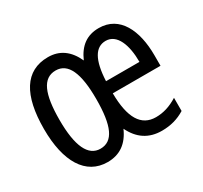

<svg xmlns="http://www.w3.org/2000/svg" viewBox="-120 -711 935 885"><g transform="rotate(-30 347.5 -268.5)"><path d="M493 -546C430 -546 387 -515 359 -451C330 -515 285 -547 223 -547C101 -547 42 -448 42 -269C42 -95 105 10 221 10C286 10 332 -23 360 -87C391 -23 440 10 510 10C556 10 596 -1 633 -24V-94C593 -69 556 -58 517 -58C439 -58 400 -122 399 -253H653V-309C653 -441 604 -546 493 -546ZM491 -479C551 -479 578 -407 578 -317H400C405 -427 436 -479 491 -479ZM223 -476C289 -476 320 -407 320 -269C320 -126 290 -60 223 -60C158 -60 125 -130 125 -269C125 -407 154 -476 223 -476Z"/></g></svg>

Font: Noto Sans Arabic UI XCn
Style: Regular
Weight: 400
Width: 2
Designer: Monotype Design Team, Nadine Chahine and Nizar Qandah
Foundry: Monotype Imaging Inc.
Version: Version 2.010